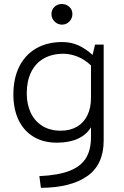

<svg xmlns="http://www.w3.org/2000/svg" viewBox="-20 -697 615 953"><path d="M494.6 -475.6V0Q494.6 120.1 413.1 177.2Q331.5 234.4 183.1 235.4L175.3 177.2Q269.5 172.9 325.4 150.9Q381.3 128.9 406.5 88.1Q431.6 47.4 431.6 -17.1V-65.4Q409.2 -27.8 366.2 -8.3Q323.2 11.2 262.2 11.2Q195.8 11.2 147.2 -17.8Q98.6 -46.9 72.5 -100.8Q46.4 -154.8 46.4 -228Q46.4 -308.1 75.7 -366.7Q105 -425.3 159.7 -456.8Q214.4 -488.3 288.6 -488.3Q332.5 -488.3 368.4 -472.2Q404.3 -456.1 439.5 -424.3L451.7 -475.6ZM431.6 -210.9V-372.1Q401.4 -401.4 365 -415.8Q328.6 -430.2 294.9 -430.2Q238.3 -430.2 197.3 -406.7Q156.2 -383.3 134.5 -339.1Q112.8 -294.9 112.8 -233.4Q112.8 -180.7 131.8 -138.9Q150.9 -97.2 189 -72.8Q227.1 -48.3 281.7 -48.3Q328.1 -48.3 362.1 -68.1Q396 -87.9 413.8 -124.8Q431.6 -161.6 431.6 -211.4ZM235.4 -627.4Q235.4 -648.9 250.5 -663.1Q265.6 -677.2 287.1 -677.2Q308.6 -677.2 324 -663.1Q339.4 -648.9 339.4 -627.4Q339.4 -605.5 324.2 -590.1Q309.1 -574.7 287.6 -574.7Q266.6 -574.7 251 -590.1Q235.4 -605.5 235.4 -627.4Z"/></svg>

Font: Selawik Semilight
Style: Regular
Weight: 300
Designer: Aaron Bell
Foundry: Microsoft Corporation
Version: Version 1.01